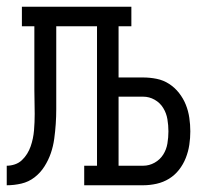

<svg xmlns="http://www.w3.org/2000/svg" viewBox="-20 -550 640 570"><path d="M0 0V-58Q12 -58 24 -62Q36 -66 45 -74.5Q54 -83 60.5 -93.5Q67 -104 71 -115.5Q75 -127 77.5 -139Q80 -151 81 -163Q82 -175 82.5 -187.5Q83 -200 83 -212Q83 -230 82.5 -248Q82 -266 82 -283V-472H45V-530H370V-472H332V-320H405Q425 -320 445 -316Q465 -312 482 -301Q499 -290 511.5 -274Q524 -258 531.5 -239.5Q539 -221 542 -200.5Q545 -180 545 -160Q545 -140 542 -120Q539 -100 531.5 -81Q524 -62 511.5 -46Q499 -30 482 -19.5Q465 -9 445 -4.5Q425 0 405 0H230V-58H268V-472H147V-283Q147 -283 147 -282Q147 -281 147 -280V-277Q147 -275 147 -273.5Q147 -272 147 -270Q147 -248 147 -226Q147 -204 145.5 -182Q144 -160 141 -138Q138 -116 131 -95.5Q124 -75 112 -56Q100 -37 82.5 -23.5Q65 -10 43.5 -5Q22 0 0 0ZM332 -58H405Q423 -58 439 -67Q455 -76 464.5 -91Q474 -106 477 -124Q480 -142 480 -160Q480 -178 477 -196Q474 -214 464.5 -229.5Q455 -245 439 -254Q423 -263 405 -263H332Z"/></svg>

Font: Iosevka Slab Light Extended
Style: Regular
Weight: 300
Width: 7
Monospace: yes
Designer: Belleve Invis
Foundry: Belleve Invis
Version: Version 11.1.0; ttfautohint (v1.8.3)